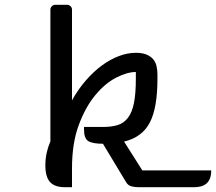

<svg xmlns="http://www.w3.org/2000/svg" viewBox="-20 -780 900 800"><path d="M250 0Q208 0 188.5 -21.5Q169 -43 169 -91Q169 -118 174.5 -143Q180 -168 190 -191V-740Q190 -748 196 -754Q202 -760 210 -760H260Q268 -760 274 -754Q280 -748 280 -740V-362Q305 -407 337 -444Q369 -481 403.5 -506.5Q438 -532 474.5 -546Q511 -560 546 -560Q572 -560 589.5 -553Q607 -546 617.5 -534Q628 -522 632 -505.5Q636 -489 636 -470V-451Q636 -330 604 -269Q572 -208 497 -190L573 -70H860Q860 -48 854 -34.5Q848 -21 838 -13.5Q828 -6 815.5 -3Q803 0 790 0H556Q542 0 528 -3.5Q514 -7 506 -20L409 -181Q366 -181 348 -192Q330 -203 330 -241V-251H409Q445 -251 470.5 -259Q496 -267 513 -289Q530 -311 538 -350Q546 -389 546 -451V-480Q510 -480 464 -456.5Q418 -433 377 -383.5Q336 -334 308 -258.5Q280 -183 280 -78V0Z"/></svg>

Font: Warnes
Style: Regular
Weight: 400
Designer: Eduardo Rodriguez Tunni
Foundry: Eduardo Rodriguez Tunni
Version: Version 1.001